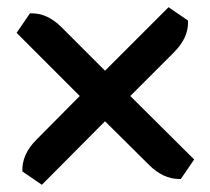

<svg xmlns="http://www.w3.org/2000/svg" viewBox="-20 -551 583 532"><path d="M477 -55Q432 -55 393 -94L271 -215L96 -39L42 -76Q40 -123 81 -164L201 -285L26 -460L63 -514Q66 -514 69 -514Q112 -514 151 -475L271 -355L447 -531L501 -494Q501 -491 501 -488Q501 -445 462 -406L341 -285L518 -109L481 -55Q479 -55 477 -55Z"/></svg>

Font: Patua One
Style: Regular
Weight: 400
Designer: luciano Vergara
Foundry: Luciano Vergara
Version: Version 1.002